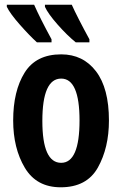

<svg xmlns="http://www.w3.org/2000/svg" viewBox="-20 -786 521 816"><path d="M9 -766V-757Q23 -728 64.5 -681Q106 -634 137 -606H199V-619Q150 -709 125 -766ZM171 -766V-757Q184 -728 224.5 -682Q265 -636 302 -606H360V-619Q337 -661 316 -702Q295 -743 285 -766ZM240 -555Q133 -555 84.5 -477Q36 -399 36 -274Q36 -156 85.5 -73Q135 10 238 10Q349 10 396 -74Q443 -158 443 -274Q443 -411 388 -483Q333 -555 240 -555ZM240 -452Q318 -452 318 -274Q318 -94 240 -94Q160 -94 160 -272Q160 -452 240 -452Z"/></svg>

Font: Noto Sans UI Condensed
Style: Bold
Weight: 700
Width: 3
Designer: Monotype Design Team
Foundry: Monotype Imaging Inc.
Version: 1.001